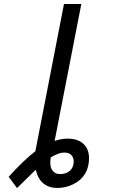

<svg xmlns="http://www.w3.org/2000/svg" viewBox="-20 -745 640 973"><path d="M392.1 -724.6 256.8 -30.8Q292 -42.5 321.3 -42.5Q374.5 -42.5 402.8 -16.1Q431.2 10.3 431.2 56.6Q431.2 101.1 411.6 134.5Q392.1 168 353 187.7Q314 207.5 272 207.5Q182.6 207.5 161.1 115.2L66.4 208L23.9 150.9Q104 63 159.2 21.5L304.2 -724.6ZM353.5 72.8Q353.5 54.2 342 41.3Q330.6 28.3 306.6 28.3Q288.1 28.3 271.5 35.4Q254.9 42.5 237.3 52.2Q234.9 65.9 234.9 79.1Q234.9 107.4 248.3 122.3Q261.7 137.2 285.2 137.2Q315.4 137.2 334.5 119.9Q353.5 102.5 353.5 72.8Z"/></svg>

Font: Cousine
Style: Italic
Weight: 400
Italic angle: -12°
Monospace: yes
Designer: Steve Matteson
Foundry: Monotype Imaging Inc.
Version: Version 1.21